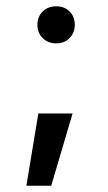

<svg xmlns="http://www.w3.org/2000/svg" viewBox="-20 -611 345 611"><path d="M143 -20H64L102 -250H211ZM218 -532Q218 -507 201.5 -490Q185 -473 159 -473Q133 -473 116 -489.5Q99 -506 99 -532Q99 -558 116 -574.5Q133 -591 159 -591Q185 -591 201.5 -574.5Q218 -558 218 -532Z"/></svg>

Font: SUITE
Style: Bold
Weight: 700
Designer: Sun
Foundry: Sun
Version: Version 2.040